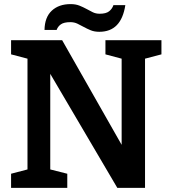

<svg xmlns="http://www.w3.org/2000/svg" viewBox="-20 -916 832 936"><path d="M114 -630V-90L34 -69V0H308V-69L225 -90V-556L552 0H687V-630L767 -651V-720H494V-651L573 -630V-210L283 -720H34V-651ZM197 -770H256Q262 -787 277 -797.5Q292 -808 323 -808Q342 -808 357.5 -800.5Q373 -793 388.5 -784.5Q404 -776 422 -768.5Q440 -761 464 -761Q518 -761 549.5 -793.5Q581 -826 591 -891H533Q527 -873 512 -861Q497 -849 466 -849Q447 -849 432 -856.5Q417 -864 401.5 -872.5Q386 -881 367.5 -888.5Q349 -896 324 -896Q267 -896 232.5 -864Q198 -832 197 -770Z"/></svg>

Font: GradeGX
Style: Regular
Weight: 100
Width: 1
Designer: Adam Twardoch
Foundry: Adam Twardoch
Version: Version 2.002; DEVELOPMENT